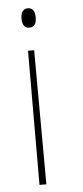

<svg xmlns="http://www.w3.org/2000/svg" viewBox="-53 -573 338 780"><g transform="rotate(-5 116.5 -183.5)"><path d="M90 -543C76 -543 62 -533 62 -503C62 -473 76 -464 90 -464C107 -464 120 -473 120 -503C120 -533 107 -543 90 -543ZM102 -371H77L76 176H104Z"/></g></svg>

Font: Noto Serif Devanagari Condensed Thin
Style: Regular
Weight: 100
Width: 3
Designer: Universal Thirst, Indian Type Foundry and the Monotype Design Team
Foundry: Monotype Imaging Inc.
Version: Version 2.004